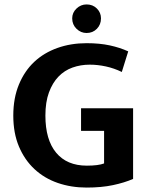

<svg xmlns="http://www.w3.org/2000/svg" viewBox="-20 -836 671 867"><path d="M371 -641Q430 -641 476 -631Q522 -621 559 -604L530 -511Q495 -528 458 -536Q421 -544 385 -544Q344 -544 307.5 -531Q271 -518 244 -490Q217 -462 201 -418.5Q185 -375 185 -314Q185 -205 233.5 -146.5Q282 -88 372 -88Q424 -88 450 -98V-245H346V-347H581V-28Q542 -11 490 0Q438 11 371 11Q301 11 240.5 -10Q180 -31 135.5 -72.5Q91 -114 65.5 -174.5Q40 -235 40 -314Q40 -393 65.5 -454.5Q91 -516 135 -557Q179 -598 239.5 -619.5Q300 -641 371 -641ZM306 -753Q306 -779 325.5 -797.5Q345 -816 371 -816Q399 -816 417.5 -797.5Q436 -779 436 -753Q436 -725 417.5 -706Q399 -687 371 -687Q345 -687 325.5 -706Q306 -725 306 -753Z"/></svg>

Font: Mukta Malar
Style: Bold
Weight: 700
Designer: Aadarsh Rajan, Girish Dalvi, Yashodeep Gholap
Foundry: Ek Type
Version: Version 2.538;PS 1.000;hotconv 16.6.51;makeotf.lib2.5.65220;